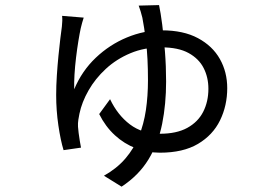

<svg xmlns="http://www.w3.org/2000/svg" viewBox="-20 -635 1040 740"><path d="M302.6 -567.1Q299.6 -558.5 296.6 -547.3Q293.7 -536 291.3 -526.7Q287 -507 282.1 -477Q277.2 -447 273.1 -413.1Q269 -379.2 267.1 -347.1Q265.2 -315.1 266 -291Q295.7 -361.7 349 -412.3Q402.3 -462.9 468.8 -490.5Q535.2 -518.1 603.7 -518.1Q687 -518.1 743.1 -487.9Q799.2 -457.8 827.5 -407.5Q855.8 -357.3 855.8 -295.2Q855.8 -228 828.1 -171.2Q800.4 -114.4 743 -80.4Q685.7 -46.5 596.2 -46.5Q548.2 -46.5 503.4 -63.6Q458.7 -80.7 422.5 -114Q386.3 -147.3 362.3 -195.4L404.2 -252.7Q433.2 -191.6 480.7 -155.6Q528.2 -119.5 596.5 -119.5Q660.5 -119.5 701.7 -142.1Q743 -164.7 763.1 -204Q783.2 -243.3 783.2 -293Q783.2 -336.8 764.9 -372.7Q746.6 -408.7 706.9 -430.6Q667.2 -452.5 601.8 -452.5Q536.3 -452.5 482.4 -429.8Q428.4 -407.1 387.8 -369.5Q347.2 -332 321.4 -286.8Q295.5 -241.6 286.2 -196.9Q284 -186.9 282 -173.8Q279.9 -160.7 280.6 -146.8Q281.2 -137.8 283.1 -122.4Q285 -107 287.6 -91.7Q290.2 -76.3 292.2 -66L225 -56.3Q213.5 -93.7 205 -151.5Q196.5 -209.4 196.5 -268.5Q196.5 -305.1 199.1 -344.3Q201.7 -383.6 205.3 -420.2Q208.9 -456.9 212.5 -486.3Q216.1 -515.8 218.5 -532.7Q219.9 -544.3 220.1 -555Q220.3 -565.7 219.3 -573.9ZM593 -615.4Q599.2 -586.8 605.2 -540.2Q611.2 -493.5 615.7 -436.9Q620.2 -380.3 620.2 -320.6Q620.2 -234.1 605 -157.9Q589.7 -81.8 552.2 -20.4Q514.7 41 448.6 84.4L380.6 42.3Q430.5 14.2 463.3 -24.1Q496.1 -62.4 515.2 -109.3Q534.2 -156.3 542.3 -210.7Q550.3 -265.1 550.3 -325.4Q550.3 -413.4 542.8 -473.7Q535.3 -534 528.7 -566.6Q525.7 -579.5 522 -591.2Q518.3 -602.9 514.5 -613.4Z"/></svg>

Font: Noto Sans JP
Style: Regular
Weight: 100
Designer: Ryoko NISHIZUKA 西塚涼子 (kana, bopomofo & ideographs); Paul D. Hunt (Latin, Greek & Cyrillic); Sandoll Communications 산돌커뮤니
Foundry: Adobe
Version: Version 2.004;hotconv 1.0.118;makeotfexe 2.5.65603